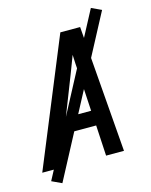

<svg xmlns="http://www.w3.org/2000/svg" viewBox="-138 -907 846 1078"><g transform="rotate(-15 285.0 -368.5)"><path d="M-6 0H98L168 -178H355L365 0H469L411 -735H296ZM202 -265 290 -490Q300 -516 310 -542.5Q320 -569 330 -595Q331 -569 332.5 -542.5Q334 -516 336 -490L349 -265ZM88 86 555 -796 497 -823 30 59Z"/></g></svg>

Font: Iosevka Sparkle Medium
Style: Italic
Weight: 500
Italic angle: -9°
Designer: Belleve Invis
Foundry: Belleve Invis
Version: Version 4.5.0; ttfautohint (v1.8.3)